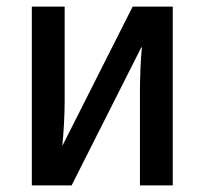

<svg xmlns="http://www.w3.org/2000/svg" viewBox="-20 -559 616 579"><path d="M76 0H196L406 -416H408C404 -382 402 -323 402 -282V0H501V-539H380L169 -121H168C172 -156 175 -216 175 -253V-539H76Z"/></svg>

Font: Noto Sans SemiCondensed Medium
Style: Regular
Weight: 500
Width: 4
Designer: Monotype Design Team
Foundry: Monotype Imaging Inc.
Version: Version 2.013